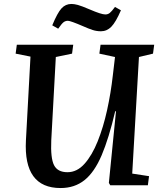

<svg xmlns="http://www.w3.org/2000/svg" viewBox="-20 -936 818 970"><path d="M648 -59 733 -46 727 0H537L530 -12L566 -374H562Q530 -237 493.5 -151.5Q457 -66 407 -26Q357 14 286 14Q98 14 111 -227L134 -650L59 -665L65 -710H350L344 -665L262 -648L239 -227Q235 -137 253 -101.5Q271 -66 321 -66Q369 -66 407 -108.5Q445 -151 473.5 -222Q502 -293 521 -379.5Q540 -466 550 -555L561 -648L482 -665L488 -710H759L753 -665L682 -648ZM490 -778Q468 -778 448 -784.5Q428 -791 401 -803Q336 -831 323 -831Q311 -831 301.5 -824Q292 -817 274 -791L244 -808Q270 -871 290.5 -893.5Q311 -916 341 -916Q355 -916 373.5 -911Q392 -906 434 -888Q492 -863 512 -863Q525 -863 534.5 -870.5Q544 -878 561 -901L591 -884Q565 -824 542.5 -801Q520 -778 490 -778Z"/></svg>

Font: Literata 36pt SemiBold
Style: Italic
Weight: 600
Italic angle: -2°
Designer: Latin by Veronika Burian and Jose Scaglione. Greek by Irene Vlachou. Cyrillic by Vera Evstafieva
Foundry: TypeTogether
Version: Version 3.002